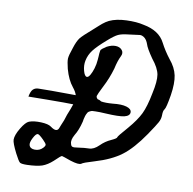

<svg xmlns="http://www.w3.org/2000/svg" viewBox="-109 -1119 1307 1300"><g transform="rotate(10 545.0 -468.5)"><path d="M1039 -562Q1024 -472 1014 -460.5Q1004 -449 1004 -418Q1004 -393 991 -368.5Q978 -344 931 -275Q857 -167 789 -116Q720 -64 608 -31Q533 -9 522 1Q505 11 448 -7Q389 -28 385 -28Q378 -28 336 13Q301 45 265 58Q228 70 163 72Q124 73 113 66Q102 58 77 9Q43 -58 43 -81Q43 -112 72 -160.5Q101 -209 124 -218Q156 -230 206 -228Q256 -226 276 -211Q323 -176 335 -215Q336 -219 342 -233Q348 -246 357 -269Q365 -292 370 -309Q389 -355 399 -386Q351 -387 332 -387Q318 -387 221 -386.5Q124 -386 91 -385Q98 -423 112.5 -436.5Q127 -450 150 -450Q204 -452 405 -450Q398 -473 377 -499Q341 -543 321 -616Q309 -664 310 -685.5Q311 -707 330 -761Q345 -809 363 -833Q382 -856 439 -905Q447 -912 458 -922Q469 -932 478 -940Q487 -948 497 -956.5Q507 -965 518 -972Q529 -979 539 -984Q586 -1006 656 -1008.5Q726 -1011 775 -999Q884 -979 923 -902Q950 -850 988 -801Q1030 -751 1041 -698.5Q1052 -646 1039 -562ZM250 -61Q264 -76 262.5 -84.5Q261 -93 239 -115Q208 -146 198 -146Q185 -146 168 -113Q151 -80 156 -63Q163 -39 195.5 -38.5Q228 -38 250 -61ZM914 -553Q933 -639 925.5 -683Q918 -727 872 -784Q828 -847 820 -875Q816 -887 808 -900Q800 -912 788 -919.5Q776 -927 764 -927Q761 -926 687 -917Q639 -912 616 -901Q592 -890 549 -852Q488 -799 462.5 -765.5Q437 -732 429 -692Q422 -659 432 -622Q442 -585 458 -585Q468 -585 479 -603.5Q490 -622 499 -651.5Q508 -681 510 -712Q511 -722 512 -738Q513 -752 513 -757Q513 -762 515 -771Q516 -779 518 -781.5Q520 -784 526 -789Q531 -794 537 -797Q544 -802 554 -809Q586 -826 614.5 -825Q643 -824 658 -805.5Q673 -787 660 -762Q643 -728 631 -673Q611 -603 576 -536Q549 -482 546 -470Q544 -459 557 -448H559Q567 -448 582 -438Q611 -433 662 -437Q722 -444 756.5 -433.5Q791 -423 791 -400Q791 -375 753 -366Q716 -358 629 -363Q597 -365 587 -365Q574 -366 557 -365Q538 -364 533 -364Q527 -363 517 -358Q507 -353 504 -348Q502 -344 496 -333Q491 -321 489 -311Q486 -303 483 -282Q468 -221 444 -183Q422 -144 431 -120Q434 -105 443 -102Q452 -98 481 -103Q529 -110 555 -110Q589 -110 623 -144Q655 -176 694 -193Q731 -210 731 -217.5Q731 -225 793 -295Q847 -358 871.5 -408.5Q896 -459 914 -553Z"/></g></svg>

Font: Beth Ellen
Style: Regular
Weight: 400
Designer: Alyson Diaz
Version: Version 2.000